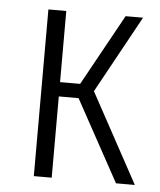

<svg xmlns="http://www.w3.org/2000/svg" viewBox="-44 -562 499 600"><g transform="rotate(5 206.0 -261.5)"><path d="M380.9 -522.9 248 -280.8 400.9 0H341.8L202.1 -254.9H140.1V0H84V-522.9H140.1V-299.8H203.1L326.2 -522.9Z"/></g></svg>

Font: Fira Sans Compressed Light
Style: Regular
Weight: 300
Width: 1
Designer: Carrois Corporate & Edenspiekermann AG
Foundry: Carrois Corporate GbR & Edenspiekermann AG
Version: Version 4.203;PS 004.203;hotconv 1.0.88;makeotf.lib2.5.64775